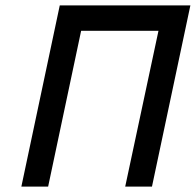

<svg xmlns="http://www.w3.org/2000/svg" viewBox="-20 -690 724 710"><path d="M201 -670 59 0H158L280 -576H566L443 0H542L684 -670Z"/></svg>

Font: LT Wave Mono Medium
Style: Italic
Weight: 500
Designer: Daniel Lyons
Version: Version 2.5 (Glyphs App)